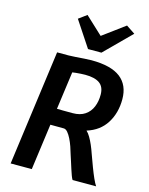

<svg xmlns="http://www.w3.org/2000/svg" viewBox="-146 -1112 931 1202"><g transform="rotate(15 319.5 -511.0)"><path d="M43.5 0 144.5 -747H219.5Q234.5 -747 262.5 -749Q290.5 -751 319.2 -753Q348 -755 365.5 -755Q492.5 -755 553.8 -707.8Q615 -660.5 615 -568.5Q615 -479.5 573.2 -413.2Q531.5 -347 449 -321.5Q462 -310 474.2 -289.2Q486.5 -268.5 497.5 -243Q508.5 -217.5 517.5 -191Q533 -148 547.2 -110.2Q561.5 -72.5 574.2 -44Q587 -15.5 597.5 0H445Q439.5 -8 433.2 -25Q427 -42 420 -63.5Q413 -85 406 -107.5Q399 -130 392.5 -149Q385.5 -174 376.5 -199.8Q367.5 -225.5 356.5 -247.5Q345.5 -269.5 333.5 -283.5Q321.5 -297.5 308.5 -298L221 -298.5L180.5 0ZM337 -404.5Q385 -404.5 416.2 -425.5Q447.5 -446.5 462.2 -482.5Q477 -518.5 476.5 -562.5Q476 -612.5 444.5 -634.8Q413 -657 351.5 -657Q339.5 -657 323 -656Q306.5 -655 291.8 -653.5Q277 -652 268.5 -650.5L235 -405.5Q248 -405 273.5 -404.8Q299 -404.5 337 -404.5ZM326 -817 215.5 -984 268 -1022.5 381 -917 524 -1022.5 581 -984.5 413 -817Z"/></g></svg>

Font: Merriweather Sans SemiBold
Style: Italic
Weight: 600
Italic angle: -7.5°
Designer: Eben Sorkin
Foundry: Eben Sorkin
Version: Version 2.001